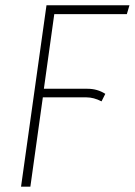

<svg xmlns="http://www.w3.org/2000/svg" viewBox="-20 -702 507 722"><path d="M457 -648.9H184.1L145 -368.2H309.1Q346.2 -368.2 376 -349.1L361.8 -320.8Q332.5 -335.9 305.2 -335.9H141.1L94.2 0H59.1L154.8 -682.1H466.8Z"/></svg>

Font: Fira Sans Compressed UltraLight
Style: Italic
Weight: 200
Width: 3
Italic angle: -8°
Designer: Carrois Corporate & Edenspiekermann AG
Foundry: Carrois Corporate GbR & Edenspiekermann AG
Version: Version 4.203;PS 004.203;hotconv 1.0.88;makeotf.lib2.5.64775